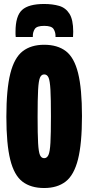

<svg xmlns="http://www.w3.org/2000/svg" viewBox="-20 -935 444 965"><path d="M202 10Q135 10 93 -22Q51 -54 31.5 -132.5Q12 -211 12 -348Q12 -487 32 -566Q52 -645 94 -677.5Q136 -710 202 -710Q269 -710 311 -678Q353 -646 372.5 -567.5Q392 -489 392 -352Q392 -213 372 -134Q352 -55 310 -22.5Q268 10 202 10ZM202 -140Q216 -140 223.5 -156Q231 -172 233.5 -217.5Q236 -263 236 -351Q236 -439 233.5 -484Q231 -529 224 -545Q217 -561 202 -561Q188 -561 181 -545Q174 -529 171.5 -483Q169 -437 169 -349Q169 -261 171.5 -216Q174 -171 181 -155.5Q188 -140 202 -140ZM202 -915Q244 -915 277 -905.5Q310 -896 329 -866Q348 -836 348 -776Q348 -769 347.5 -762.5Q347 -756 347 -749H259V-755Q259 -774 249 -789.5Q239 -805 202 -805Q165 -805 155 -789.5Q145 -774 145 -755V-749H59Q58 -756 58 -762.5Q58 -769 58 -776Q58 -855 91 -885Q124 -915 202 -915Z"/></svg>

Font: Georama ExtraCondensed ExtraBold
Style: Regular
Weight: 800
Width: 2
Designer: Jean-Baptiste Levee
Foundry: Production Type
Version: Version 1.000